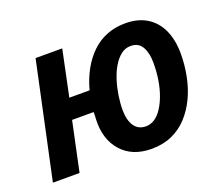

<svg xmlns="http://www.w3.org/2000/svg" viewBox="-98 -694 980 846"><g transform="rotate(-20 392.0 -271.0)"><path d="M481 9Q391 9 340.5 -47.5Q290 -104 294 -197Q295 -207 295 -215.5Q295 -224 295 -231H194L145 0H20L136 -542H261L216 -327H311Q325 -379 348 -420Q371 -461 402 -490.5Q433 -520 472.5 -535.5Q512 -551 559 -551Q619 -551 660.5 -525Q702 -499 723 -452Q744 -405 744 -341Q744 -288 733.5 -236Q723 -184 702 -140Q681 -96 649.5 -62Q618 -28 576 -9.5Q534 9 481 9ZM491 -93Q513 -93 532 -105.5Q551 -118 566.5 -141.5Q582 -165 593.5 -196.5Q605 -228 611 -265.5Q617 -303 617 -345Q617 -391 600.5 -420Q584 -449 547 -449Q522 -449 502 -433.5Q482 -418 466 -391.5Q450 -365 439.5 -332Q429 -299 423.5 -264Q418 -229 418 -196Q418 -148 436.5 -120.5Q455 -93 491 -93Z"/></g></svg>

Font: Noto Sans Display SemiBold
Style: Italic
Weight: 600
Italic angle: -12°
Designer: Monotype Design Team
Foundry: Monotype Imaging Inc.
Version: Version 2.003